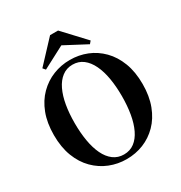

<svg xmlns="http://www.w3.org/2000/svg" viewBox="-223 -1135 1237 1312"><g transform="rotate(-30 395.0 -479.0)"><path d="M427 -977 586 -807 569 -787 353 -901H439L222 -787L205 -807L364 -977ZM395 19Q326 19 263 -6Q200 -31 150.5 -80.5Q101 -130 73 -203Q45 -276 45 -372Q45 -468 73 -541Q101 -614 150.5 -663.5Q200 -713 263 -738Q326 -763 395 -763Q466 -763 528.5 -738Q591 -713 640 -663.5Q689 -614 717 -541Q745 -468 745 -372Q745 -277 717 -203.5Q689 -130 640 -80.5Q591 -31 528.5 -6Q466 19 395 19ZM395 -18Q443 -18 478 -44.5Q513 -71 536 -119Q559 -167 570 -231.5Q581 -296 581 -372Q581 -448 570 -512Q559 -576 536 -624Q513 -672 478 -699Q443 -726 395 -726Q348 -726 312.5 -699Q277 -672 254 -624Q231 -576 220 -512Q209 -448 209 -372Q209 -296 220 -231.5Q231 -167 254 -119Q277 -71 312.5 -44.5Q348 -18 395 -18Z"/></g></svg>

Font: Noto Serif JP ExtraBold
Style: Regular
Weight: 800
Designer: Ryoko NISHIZUKA 西塚涼子 (kana & ideographs); Frank Grießhammer (Latin, Greek & Cyrillic); Wenlong ZHANG 张文龙 (bopomofo); San
Foundry: Adobe
Version: Version 2.003-H1;hotconv 1.1.1;makeotfexe 2.6.0